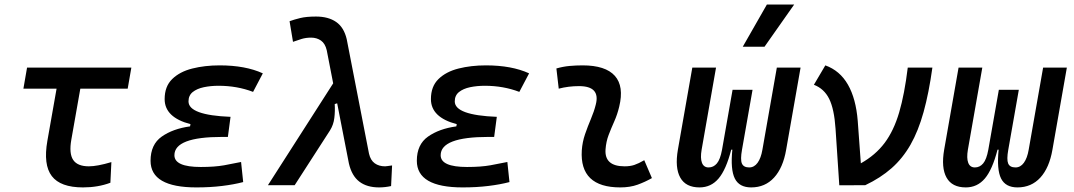

<svg xmlns="http://www.w3.org/2000/svg" viewBox="-20 -815 4728 845"><path d="M345.2 9.8Q246.1 9.8 208 -40Q169.9 -89.8 188.5 -195.3L229 -424.8H83L99.1 -517.6H558.1L542 -424.8H333.5L293.9 -200.2Q283.2 -139.6 302 -111.3Q320.8 -83 371.1 -83Q408.2 -83 470.2 -101.6L465.8 -10.7Q411.1 9.8 345.2 9.8Z M844.2 9.8Q642.6 9.8 642.6 -107.4Q642.6 -179.2 691.9 -213.9Q741.2 -248.5 816.4 -258.8L818.4 -268.6Q704.6 -298.3 704.6 -378.9Q704.6 -434.6 737.8 -467Q771 -499.5 826.2 -513.4Q881.3 -527.3 946.8 -527.3Q1060.1 -527.3 1136.7 -492.2L1093.8 -410.6Q1023.4 -437.5 941.9 -437.5Q907.2 -437.5 877 -431.2Q846.7 -424.8 828.1 -409.9Q809.6 -395 809.6 -368.7Q809.6 -308.1 994.6 -300.8L982.9 -212.4H957.5Q747.6 -212.4 747.6 -131.8Q747.6 -80.1 863.8 -80.1Q924.8 -80.1 966.6 -87.6Q1008.3 -95.2 1041 -102.1L1050.3 -13.7Q1009.3 -2.9 957.3 3.4Q905.3 9.8 844.2 9.8Z M1648.4 9.8Q1594.7 9.8 1561.5 -15.6Q1528.3 -41 1515.6 -95.2L1463.9 -360.4L1453.1 -356.9Q1455.1 -325.7 1451.4 -295.7Q1447.8 -265.6 1432.1 -240.7L1276.9 0H1159.2L1446.3 -448.2L1418 -593.8Q1411.1 -623.5 1392.6 -636.5Q1374 -649.4 1349.1 -649.4Q1326.7 -649.4 1307.4 -643.6Q1288.1 -637.7 1269.5 -630.9L1254.4 -721.7Q1274.4 -729 1301.3 -735.6Q1328.1 -742.2 1370.6 -742.2Q1424.8 -742.2 1459.2 -718.5Q1493.7 -694.8 1505.9 -642.6L1604 -138.7Q1610.8 -109.4 1629.4 -96.2Q1647.9 -83 1674.8 -83Q1677.2 -83 1684.6 -84Q1691.9 -85 1705.6 -86.9L1701.2 3.9Q1674.3 9.8 1648.4 9.8Z M2016.1 9.8Q1814.5 9.8 1814.5 -107.4Q1814.5 -179.2 1863.8 -213.9Q1913.1 -248.5 1988.3 -258.8L1990.2 -268.6Q1876.5 -298.3 1876.5 -378.9Q1876.5 -434.6 1909.7 -467Q1942.9 -499.5 1998 -513.4Q2053.2 -527.3 2118.7 -527.3Q2231.9 -527.3 2308.6 -492.2L2265.6 -410.6Q2195.3 -437.5 2113.8 -437.5Q2079.1 -437.5 2048.8 -431.2Q2018.6 -424.8 2000 -409.9Q1981.4 -395 1981.4 -368.7Q1981.4 -308.1 2166.5 -300.8L2154.8 -212.4H2129.4Q1919.4 -212.4 1919.4 -131.8Q1919.4 -80.1 2035.6 -80.1Q2096.7 -80.1 2138.4 -87.6Q2180.2 -95.2 2212.9 -102.1L2222.2 -13.7Q2181.2 -2.9 2129.2 3.4Q2077.1 9.8 2016.1 9.8Z M2815.4 -109.9 2849.1 -31.2Q2819.3 -14.2 2786.1 -2.2Q2752.9 9.8 2710 9.8Q2530.3 9.8 2540.5 -153.3Q2543 -189.9 2554.9 -224.6Q2566.9 -259.3 2580.8 -292Q2594.7 -324.7 2602.1 -355Q2623 -436 2528.3 -436Q2481.9 -436 2439 -424.8L2428.7 -513.7Q2457.5 -522 2486.3 -524.7Q2515.1 -527.3 2543.9 -527.3Q2645 -527.3 2686 -481.2Q2727.1 -435.1 2705.1 -345.2Q2696.8 -310.5 2683.3 -280.5Q2669.9 -250.5 2658.7 -221.2Q2647.5 -191.9 2645 -157.7Q2639.6 -83 2729 -83Q2753.4 -83 2771.7 -89.1Q2790 -95.2 2815.4 -109.9Z M3286.1 9.8Q3233.4 9.8 3213.9 -29.5Q3194.3 -68.8 3203.1 -156.2H3198.2Q3175.8 -68.8 3142.6 -29.5Q3109.4 9.8 3058.6 9.8Q2998 9.8 2973.9 -33.4Q2949.7 -76.7 2963.4 -156.2L3026.9 -517.6H3131.3L3067.9 -156.2Q3061.5 -119.1 3069.3 -98.6Q3077.1 -78.1 3098.6 -78.1Q3120.1 -78.1 3135 -95.7Q3149.9 -113.3 3157.7 -156.2L3204.1 -419.9H3292L3245.6 -156.2Q3237.8 -112.8 3245.1 -95.5Q3252.4 -78.1 3277.3 -78.1Q3299.3 -78.1 3314.2 -98.6Q3329.1 -119.1 3335.4 -156.2L3398.9 -517.6H3503.4L3439.9 -156.2Q3426.3 -76.7 3386.7 -33.4Q3347.2 9.8 3286.1 9.8ZM3249 -609.4 3355 -794.9H3475.1L3344.7 -609.4Z M3788.1 0 3673.8 0.5 3657.2 -249Q3651.4 -335.4 3629.2 -380.1Q3606.9 -424.8 3562 -441.9L3612.3 -527.3Q3676.3 -504.4 3711.7 -442.6Q3747.1 -380.9 3754.9 -283.2L3768.6 -96.2Q3833 -132.3 3873.3 -186Q3913.6 -239.7 3937.3 -320.3Q3960.9 -400.9 3975.1 -517.6H4083.5Q4067.9 -405.3 4044.7 -321.8Q4021.5 -238.3 3987.1 -178Q3952.6 -117.7 3903.8 -74.7Q3855 -31.7 3788.1 0Z M4458 9.8Q4405.3 9.8 4385.7 -29.5Q4366.2 -68.8 4375 -156.2H4370.1Q4347.7 -68.8 4314.5 -29.5Q4281.2 9.8 4230.5 9.8Q4169.9 9.8 4145.8 -33.4Q4121.6 -76.7 4135.3 -156.2L4198.7 -517.6H4303.2L4239.7 -156.2Q4233.4 -119.1 4241.2 -98.6Q4249 -78.1 4270.5 -78.1Q4292 -78.1 4306.9 -95.7Q4321.8 -113.3 4329.6 -156.2L4376 -419.9H4463.9L4417.5 -156.2Q4409.7 -112.8 4417 -95.5Q4424.3 -78.1 4449.2 -78.1Q4471.2 -78.1 4486.1 -98.6Q4501 -119.1 4507.3 -156.2L4570.8 -517.6H4675.3L4611.8 -156.2Q4598.1 -76.7 4558.6 -33.4Q4519 9.8 4458 9.8Z"/></svg>

Font: Cascadia Code NF
Style: Italic
Weight: 400
Italic angle: -10°
Monospace: yes
Designer: Aaron Bell
Foundry: Saja Typeworks
Version: Version 2404.023; ttfautohint (v1.8.4)